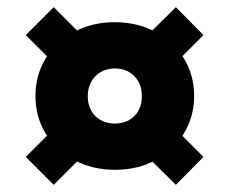

<svg xmlns="http://www.w3.org/2000/svg" viewBox="-20 -621 641 536"><path d="M301 -147Q238 -147 187.5 -174Q137 -201 108 -247.5Q79 -294 79 -353Q79 -412 108 -458.5Q137 -505 187 -532Q237 -559 300 -559Q364 -559 414 -532Q464 -505 493 -458.5Q522 -412 522 -353Q522 -295 493 -248Q464 -201 414.5 -174Q365 -147 301 -147ZM300 -276Q323 -276 340 -285.5Q357 -295 366.5 -312Q376 -329 376 -353Q376 -377 366 -394Q356 -411 339.5 -420.5Q323 -430 300 -430Q279 -430 261.5 -420Q244 -410 234.5 -392.5Q225 -375 225 -352Q225 -330 234.5 -312.5Q244 -295 261.5 -285.5Q279 -276 300 -276ZM443 -418 365 -496 471 -601 548 -523ZM130 -105 52 -183 157 -288 235 -210ZM365 -210 443 -288 548 -183 471 -105ZM52 -523 130 -601 235 -496 157 -418Z"/></svg>

Font: Outfit-Bold
Style: Bold
Weight: 700
Designer: Rodrigo Fuenzalida
Foundry: fragTYPE
Version: Version 1.000